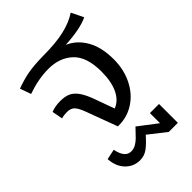

<svg xmlns="http://www.w3.org/2000/svg" viewBox="-247 -743 1073 1073"><g transform="rotate(-45 289.5 -206.5)"><path d="M112 -258Q85 -258 67 -252L55 -315Q86 -328 128 -328Q165 -328 189.5 -317Q214 -306 234.5 -277Q255 -248 275 -191L314 -83Q360 -101 384 -152Q408 -203 408 -281Q408 -398 352.5 -450Q297 -502 209 -502Q130 -502 41 -471L18 -536Q72 -556 119 -564.5Q166 -573 240 -574Q340 -574 406.5 -589.5Q473 -605 519 -636L554 -564Q494 -535 372 -528Q433 -502 469 -439.5Q505 -377 505 -281Q505 -201 473 -136.5Q441 -72 386 -36Q331 0 265 0H256L188 -183Q173 -224 157.5 -241Q142 -258 112 -258ZM435 74H507V223H435L333 143Q300 181 272.5 201.5Q245 222 210 222Q160 222 125 186Q90 150 86 89L147 76Q162 152 210 152Q230 152 247.5 142Q265 132 279 118Q293 104 325 70L435 154Z"/></g></svg>

Font: FiraGO
Style: Regular
Weight: 400
Designer: bBox Type
Foundry: bBox Type GmbH
Version: Version 1.001;April 20, 2020;FontCreator 12.0.0.2555 64-bit